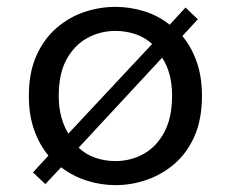

<svg xmlns="http://www.w3.org/2000/svg" viewBox="-20 -527 672 559"><path d="M316 12Q274 12 233 -1Q192 -14 158 -40L112 9L76 -25L121 -74Q95 -105 79.5 -148.5Q64 -192 64 -248Q64 -316 86 -365Q108 -414 144.5 -445.5Q181 -477 225.5 -492Q270 -507 316 -507Q358 -507 399 -494.5Q440 -482 474 -455L520 -505L556 -471L511 -422Q537 -391 552.5 -347.5Q568 -304 568 -248Q568 -180 546.5 -131Q525 -82 488.5 -50.5Q452 -19 407.5 -3.5Q363 12 316 12ZM316 -58Q360 -58 397.5 -78.5Q435 -99 458 -141.5Q481 -184 481 -248Q481 -283 473.5 -310.5Q466 -338 452 -359L209 -97Q230 -77 258 -67.5Q286 -58 316 -58ZM179 -138 423 -399Q401 -419 373 -428Q345 -437 316 -437Q273 -437 235.5 -417Q198 -397 174.5 -355.5Q151 -314 151 -248Q151 -214 158.5 -186.5Q166 -159 179 -138Z"/></svg>

Font: Atkinson Hyperlegible Mono ExtraLight
Style: Regular
Weight: 400
Monospace: yes
Version: Version 2.001